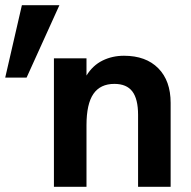

<svg xmlns="http://www.w3.org/2000/svg" viewBox="-24 -717 734 737"><path d="M60 -697H204L78 -419H-4ZM183 -493H308V-427Q332 -466 369.5 -484.5Q407 -503 452 -503Q536 -503 583.5 -455Q631 -407 631 -322V0H506V-276Q506 -337 484 -366Q462 -395 415 -395Q361 -395 334.5 -356.5Q308 -318 308 -236V0H183Z"/></svg>

Font: Hanken Grotesk
Style: Bold
Weight: 700
Designer: Alfredo Marco Pradil
Foundry: Hanken Design Co.
Version: Version 3.014